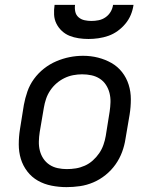

<svg xmlns="http://www.w3.org/2000/svg" viewBox="-20 -760 640 788"><path d="M253 8Q222 8 191.5 2Q161 -4 135.5 -18.5Q110 -33 92 -56.5Q74 -80 65.5 -108Q57 -136 57 -167.5Q57 -199 62 -230L78 -330Q83 -357 92.5 -384.5Q102 -412 119.5 -436Q137 -460 160.5 -478.5Q184 -497 211 -508.5Q238 -520 265.5 -525.5Q293 -531 321 -531Q353 -531 382.5 -523.5Q412 -516 437.5 -501.5Q463 -487 481 -464Q499 -441 508 -412.5Q517 -384 517 -352.5Q517 -321 512 -290L495 -190Q491 -163 481 -136Q471 -109 454 -85Q437 -61 413.5 -42Q390 -23 363 -11.5Q336 0 308 4Q280 8 253 8ZM254 -66Q273 -66 291.5 -69Q310 -72 328 -80Q346 -88 361 -101.5Q376 -115 387 -131Q398 -147 404.5 -165.5Q411 -184 414 -202L430 -302Q433 -322 433.5 -341Q434 -360 429.5 -378Q425 -396 415 -411.5Q405 -427 389.5 -437Q374 -447 355.5 -451Q337 -455 317 -455Q299 -455 280.5 -451.5Q262 -448 244.5 -439.5Q227 -431 212 -418Q197 -405 186 -388.5Q175 -372 169 -354Q163 -336 160 -318L143 -218Q140 -199 139.5 -179.5Q139 -160 143.5 -142Q148 -124 158 -109Q168 -94 183 -84Q198 -74 216.5 -70Q235 -66 254 -66ZM343 -600Q323 -600 303 -603Q283 -606 265.5 -613Q248 -620 234 -633Q220 -646 211.5 -663Q203 -680 202 -700Q201 -720 204 -740H288Q286 -726 289 -712Q292 -698 302.5 -689Q313 -680 327 -677Q341 -674 355 -674Q370 -674 385 -677Q400 -680 413 -689Q426 -698 434 -711.5Q442 -725 444 -740H528Q525 -719 517 -699.5Q509 -680 495 -663Q481 -646 463 -633Q445 -620 425 -613Q405 -606 384 -603Q363 -600 343 -600Z"/></svg>

Font: Zed Sans Extended
Style: Italic
Weight: 400
Width: 7
Italic angle: -9°
Designer: Belleve Invis
Foundry: Belleve Invis
Version: Version 1.0.0; ttfautohint (v1.8.4)